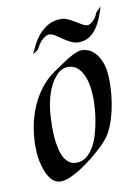

<svg xmlns="http://www.w3.org/2000/svg" viewBox="-79 -721 570 787"><g transform="rotate(-10 206.0 -327.5)"><path d="M377.9 -376Q379.4 -337.9 375.5 -301.3Q371.6 -264.6 364 -232.7Q356.4 -200.7 345.5 -174.6Q334.5 -148.4 321.8 -131.8Q313.5 -120.6 298.6 -105.7Q283.7 -90.8 265.1 -75Q246.6 -59.1 225.6 -43.5Q204.6 -27.8 184.1 -15.9Q163.6 -3.9 144.8 3.7Q126 11.2 111.8 11.2Q95.2 11.2 83 2.7Q70.8 -5.9 62 -19.8Q53.2 -33.7 47.4 -51Q41.5 -68.4 38.1 -85.7Q34.7 -103 33.4 -118.9Q32.2 -134.8 32.2 -146Q32.2 -189 40 -231.2Q47.9 -273.4 64.2 -311.5Q80.6 -349.6 105.5 -382.1Q130.4 -414.6 165 -438Q187.5 -453.1 205.6 -465.6Q223.6 -478 238.8 -486.3Q253.9 -494.6 266.4 -499.3Q278.8 -503.9 290 -503.9Q300.8 -503.9 315.2 -498Q329.6 -492.2 343 -477.8Q356.4 -463.4 366.2 -438.7Q376 -414.1 377.9 -376ZM300.8 -294.9Q300.8 -315.4 297.9 -341.8Q294.9 -368.2 286.1 -391.1Q277.3 -414.1 261.5 -429.9Q245.6 -445.8 219.2 -445.8Q208.5 -445.8 197 -441.2Q185.5 -436.5 175.8 -426.8Q156.2 -407.2 144.3 -382.1Q132.3 -356.9 125.5 -329.1Q118.7 -301.3 116.2 -272.9Q113.8 -244.6 113.8 -219.2Q113.8 -206.1 114.3 -188.7Q114.7 -171.4 117.2 -153.1Q119.6 -134.8 124.3 -116.7Q128.9 -98.6 137 -84.7Q145 -70.8 157.2 -62Q169.4 -53.2 187 -53.2Q210.4 -53.2 228 -66.7Q245.6 -80.1 258.3 -101.6Q271 -123 279.1 -149.9Q287.1 -176.8 292 -203.6Q296.9 -230.5 298.8 -254.6Q300.8 -278.8 300.8 -294.9ZM395 -667.5Q387.7 -641.6 377.9 -618.2Q368.2 -594.7 354.7 -576.7Q341.3 -558.6 323.2 -548.1Q305.2 -537.6 281.7 -537.6Q265.6 -537.6 250 -545.4Q234.4 -553.2 220.2 -562.7Q206.1 -572.3 193.8 -580.6Q181.6 -588.9 171.9 -589.8Q163.1 -591.3 153.3 -586.4Q145 -582.5 134 -571.5Q123 -560.5 111.8 -537.6L88.9 -521.5Q95.7 -538.1 106.4 -559.3Q117.2 -580.6 133.5 -599.6Q149.9 -618.7 172.6 -631.6Q195.3 -644.5 226.1 -644.5Q240.2 -644.5 254.6 -637.7Q269 -630.9 282.5 -622.6Q295.9 -614.3 308.3 -607.4Q320.8 -600.6 331.1 -600.6Q335 -600.6 341.1 -604.2Q347.2 -607.9 353.5 -614Q359.9 -620.1 365 -627.9Q370.1 -635.7 372.1 -643.6Z"/></g></svg>

Font: Quintessential
Style: Regular
Weight: 400
Designer: Astigmatic (AOETI)
Foundry: Astigmatic (AOETI)
Version: Version 1.000